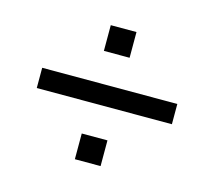

<svg xmlns="http://www.w3.org/2000/svg" viewBox="-78 -626 755 678"><g transform="rotate(15 300.0 -287.0)"><path d="M53 -250V-324H547V-250ZM248 -42V-136H342V-42ZM248 -438V-532H342V-438Z"/></g></svg>

Font: Mulish ExtraLight SemiBold
Style: Regular
Weight: 600
Version: Version 3.603